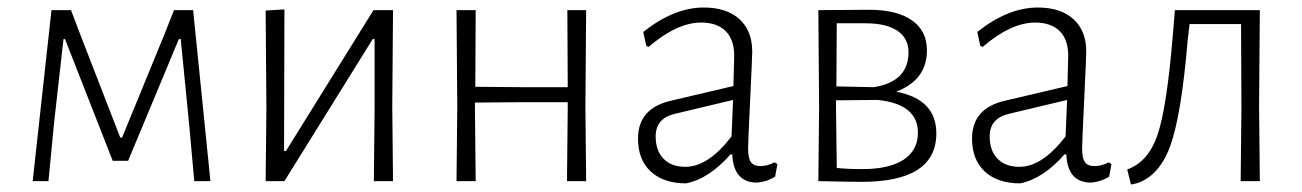

<svg xmlns="http://www.w3.org/2000/svg" viewBox="-20 -482 3464 511"><path d="M67 0 117 -455H169L196 -384L300 -116H305L417 -389L443 -455H494L540 0H497L484 -145L461 -378H456L321 -54H280L153 -378H149L124 -156L109 0Z M687 0 689 -195 687 -454 737 -457 736 -80H741L974 -455H1026L1024 -199L1026 0H975L977 -192V-378H972L737 0Z M1195 0 1197 -195 1195 -455H1246L1245 -251L1367 -250H1491L1490 -455H1540L1538 -198L1540 0H1489L1491 -195V-210H1365L1244 -209V-198L1246 0Z M1853 -462Q1914 -462 1948 -431Q1982 -400 1982 -345Q1982 -330 1976.5 -216Q1971 -102 1971 -87Q1971 -61 1978.5 -50.5Q1986 -40 2004 -40Q2022 -40 2042 -50L2049 -45L2043 -12Q2019 3 1992 4Q1932 2 1929 -71H1924Q1867 -6 1806 6Q1746 6 1712 -25.5Q1678 -57 1678 -113Q1678 -194 1766 -214L1932 -253L1934 -334Q1934 -377 1911 -399.5Q1888 -422 1846 -422Q1782 -422 1706 -357L1700 -360L1692 -397Q1774 -462 1853 -462ZM1931 -216 1776 -179Q1725 -167 1725 -119Q1725 -81 1746 -59.5Q1767 -38 1804 -38Q1865 -38 1927 -119Z M2158 0 2160 -195 2158 -455 2293 -456Q2367 -456 2407 -428Q2447 -400 2447 -348Q2447 -269 2365 -238Q2472 -218 2472 -127Q2472 2 2273 2Q2244 2 2158 0ZM2284 -420H2207L2206 -252L2306 -250Q2398 -265 2398 -343Q2398 -380 2368.5 -400Q2339 -420 2284 -420ZM2205 -198 2207 -35Q2235 -32 2275 -32Q2347 -32 2385 -57Q2423 -82 2423 -129Q2423 -205 2316 -216L2205 -215Z M2742 -462Q2803 -462 2837 -431Q2871 -400 2871 -345Q2871 -330 2865.5 -216Q2860 -102 2860 -87Q2860 -61 2867.5 -50.5Q2875 -40 2893 -40Q2911 -40 2931 -50L2938 -45L2932 -12Q2908 3 2881 4Q2821 2 2818 -71H2813Q2756 -6 2695 6Q2635 6 2601 -25.5Q2567 -57 2567 -113Q2567 -194 2655 -214L2821 -253L2823 -334Q2823 -377 2800 -399.5Q2777 -422 2735 -422Q2671 -422 2595 -357L2589 -360L2581 -397Q2663 -462 2742 -462ZM2820 -216 2665 -179Q2614 -167 2614 -119Q2614 -81 2635 -59.5Q2656 -38 2693 -38Q2754 -38 2816 -119Z M2990 9 2980 -31Q3036 -51 3060.5 -122.5Q3085 -194 3101 -383L3107 -455H3333L3331 -198L3333 0H3282L3284 -195L3283 -418H3146L3141 -375Q3124 -174 3094.5 -93.5Q3065 -13 3005 6Z"/></svg>

Font: Alegreya Sans SC Light
Style: Regular
Weight: 300
Designer: Juan Pablo del Peral
Foundry: Huerta Tipografica
Version: Version 2.007